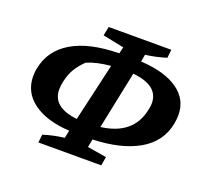

<svg xmlns="http://www.w3.org/2000/svg" viewBox="-100 -666 872 801"><g transform="rotate(20 336.0 -265.5)"><path d="M143 11 147 -25Q191 -39 240 -45L247 -79Q144 -85 86 -128Q28 -171 28 -242Q28 -251 29 -261.5Q30 -272 32 -279Q48 -361 124 -406.5Q200 -452 333 -454L340 -483L246 -502L254 -542H532L528 -505Q505 -498 483 -493Q461 -488 436 -485L430 -453Q537 -447 595 -406Q653 -365 653 -296Q653 -287 652 -277Q651 -267 649 -256Q632 -171 554 -126.5Q476 -82 351 -78L344 -42L429 -28L422 11ZM532 -304Q532 -383 417 -394L364 -138Q504 -156 528 -274Q529 -279 530.5 -287.5Q532 -296 532 -304ZM149 -227Q149 -148 260 -136L319 -393Q255 -387 214 -369Q188 -343 174 -319Q160 -295 153 -261Q149 -242 149 -227Z"/></g></svg>

Font: Piazzolla SC SemiBold
Style: Italic
Weight: 600
Italic angle: -11.3°
Designer: Juan Pablo del Peral
Foundry: Huerta Tipografica
Version: Version 1.330